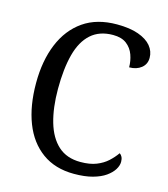

<svg xmlns="http://www.w3.org/2000/svg" viewBox="-110 -810 791 906"><g transform="rotate(15 285.5 -357.0)"><path d="M335 10Q243 10 179.5 -36Q116 -82 84 -164.5Q52 -247 52 -358Q52 -467 86 -549.5Q120 -632 186 -678Q252 -724 350 -724Q413 -724 455 -709Q497 -694 518 -668.5Q539 -643 539 -611Q539 -580 516 -561.5Q493 -543 457 -543Q457 -574 446.5 -603.5Q436 -633 411.5 -652Q387 -671 345 -671Q279 -671 237.5 -634Q196 -597 177.5 -527Q159 -457 159 -358Q159 -266 179 -197Q199 -128 241 -90Q283 -52 350 -52Q396 -52 427.5 -64.5Q459 -77 481 -97Q503 -117 519 -140Q527 -135 531.5 -125.5Q536 -116 536 -102Q536 -84 524 -64.5Q512 -45 488 -28Q464 -11 426 -0.5Q388 10 335 10Z"/></g></svg>

Font: Noto Serif Thai SemiCondensed
Style: Regular
Weight: 400
Width: 4
Designer: Monotype Design Team
Foundry: Monotype Imaging Inc.
Version: Version 2.002